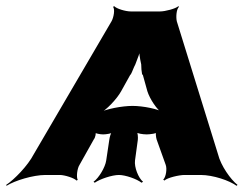

<svg xmlns="http://www.w3.org/2000/svg" viewBox="-83 -565 787 620"><path d="M423 -114 452 -33C457 -20 453 7 444 15L448 18C457 9 495 0 513 0H565C605 0 658 18 681 35L684 32C662 15 630 -30 621 -67L488 -496C485 -508 486 -535 495 -543L493 -545C484 -537 451 -528 433 -528H340C322 -528 293 -537 286 -545L282 -543C289 -535 284 -508 277 -496L26 -67C7 -30 -37 15 -63 32L-62 35C-35 18 24 0 64 0H110C126 0 157 10 164 18L168 16C163 7 166 -21 174 -33L220 -115C225 -121 228 -136 225 -140L221 -138C224 -134 241 -131 250 -131C260 -131 278 -134 283 -138L280 -141C275 -137 271 -122 270 -114L260 -47C257 -25 236 10 219 22L223 25C240 13 279 0 301 0C322 0 359 13 374 25L379 22C364 10 350 -25 353 -47L362 -113C363 -121 362 -137 358 -142L355 -139C359 -134 378 -131 391 -131C401 -131 424 -134 429 -139L423 -141C418 -137 421 -120 423 -114ZM308 -270 338 -324H339C345 -335 348 -346 354 -357C361 -375 370 -398 372 -411H367C365 -398 369 -375 373 -357C373 -346 374 -335 376 -324H378L393 -270C401 -245 424 -210 443 -198L447 -201C429 -213 379 -223 345 -223C311 -223 259 -213 237 -201L238 -198C261 -210 294 -245 308 -270Z"/></svg>

Font: Asimov
Style: EdgeWideIt
Weight: 500
Designer: Google
Version: Version 2.000980: 2014